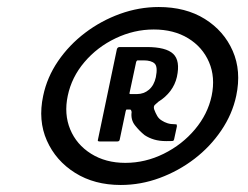

<svg xmlns="http://www.w3.org/2000/svg" viewBox="-20 -720 706 547"><path d="M324 -193Q249 -193 194 -227.5Q139 -262 113.5 -319.5Q88 -377 103 -447Q114 -500 145.5 -546Q177 -592 222.5 -626.5Q268 -661 322 -680.5Q376 -700 432 -700Q509 -700 563.5 -666Q618 -632 643 -575Q668 -518 653 -447Q642 -395 610.5 -348.5Q579 -302 534 -267.5Q489 -233 435 -213Q381 -193 324 -193ZM337 -256Q394 -256 446.5 -282Q499 -308 535.5 -351.5Q572 -395 583 -447Q594 -500 575.5 -543Q557 -586 516 -611Q475 -636 418 -636Q362 -636 309.5 -611Q257 -586 220.5 -543Q184 -500 173 -447Q162 -395 180 -351.5Q198 -308 239.5 -282Q281 -256 337 -256ZM264 -317Q257 -317 259 -322L313 -580Q315 -586 321 -586H398Q453 -586 473.5 -566.5Q494 -547 484 -501Q479 -479 465.5 -461Q452 -443 431 -430Q425 -425 421 -421Q417 -417 419 -409Q423 -398 428 -389.5Q433 -381 442 -376Q448 -372 457 -369Q466 -366 479 -366Q483 -366 483.5 -365Q484 -364 484 -360L476 -323Q475 -319 472.5 -318.5Q470 -318 454 -318Q434 -318 419 -322.5Q404 -327 392 -335Q377 -347 364.5 -363Q352 -379 355 -401Q355 -401 354 -404.5Q353 -408 350 -408H341Q339 -408 338 -403L321 -322Q320 -317 314 -317ZM349 -455Q348 -452 352 -452H370Q390 -452 404.5 -464.5Q419 -477 424 -500Q430 -530 420.5 -539Q411 -548 389 -548H372Q370 -548 368 -544Z"/></svg>

Font: Glory
Style: Bold Italic
Weight: 700
Italic angle: -12°
Version: Version 1.011